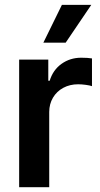

<svg xmlns="http://www.w3.org/2000/svg" viewBox="-20 -778 417 798"><path d="M59.6 -530.3H180.7V-442.4H186.5Q200.2 -487.3 235.8 -512.7Q271.5 -538.1 317.4 -538.1Q344.7 -538.1 362.3 -535.2V-419.9Q354 -422.9 336.9 -425.3Q319.8 -427.7 304.7 -427.7Q270.5 -427.7 243.2 -413.1Q215.8 -398.4 200.2 -372.1Q184.6 -345.7 184.6 -312.5V0H59.6ZM237.3 -757.8H359.4L252.9 -600.6H160.2Z"/></svg>

Font: WEMIX Pretendard SemiBold
Style: Regular
Weight: 600
Designer: Base glyphs from Inter by Rasmus Andersson; Hangeul glyphs from Noto Sans CJK(Source Han Sans) by Jang Soo-young and Kan
Foundry: Kil Hyung-jin
Version: Version 1.000